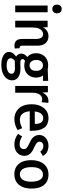

<svg xmlns="http://www.w3.org/2000/svg" viewBox="951 -1691 949 2891"><g transform="rotate(90 1425.5 -245.5)"><path d="M165 0V-488.3H63.5V0ZM180.7 -630.9Q180.7 -680.7 139.6 -696.3Q127 -700.2 115.2 -700.2Q71.3 -700.2 55.7 -661.1Q49.8 -646.5 49.8 -630.9Q49.8 -578.1 90.8 -562.5Q102.5 -558.6 114.3 -558.6Q158.2 -558.6 174.8 -597.7Q180.7 -613.3 180.7 -630.9Z M706.1 -67.4Q672.9 -62.5 668.9 -91.8Q668 -98.6 668 -106.4V-332Q668 -449.2 589.8 -487.3Q560.5 -501 525.4 -501Q439.5 -500 391.6 -420.9L389.6 -488.3H292V0H393.6V-258.8Q393.6 -374 455.1 -409.2Q474.6 -419.9 495.1 -419.9Q548.8 -419.9 562.5 -357.4Q566.4 -340.8 566.4 -321.3V-99.6Q568.4 10.7 668 11.7Q686.5 11.7 710 6.8Z M965.8 -215.8Q914.1 -215.8 892.6 -264.6Q882.8 -287.1 882.8 -315.4Q882.8 -392.6 935.5 -413.1Q949.2 -418 963.9 -418Q1016.6 -418 1038.1 -367.2Q1046.9 -344.7 1046.9 -315.4Q1046.9 -242.2 995.1 -221.7Q981.4 -215.8 965.8 -215.8ZM965.8 -496.1Q864.3 -496.1 813.5 -423.8Q781.2 -377 781.2 -313.5Q782.2 -228.5 838.9 -180.7Q788.1 -145.5 787.1 -90.8Q788.1 -42 832 -13.7Q762.7 34.2 761.7 90.8Q761.7 160.2 846.7 192.4Q892.6 209 951.2 209Q1096.7 209 1159.2 131.8Q1189.5 93.8 1189.5 47.9Q1189.5 -27.3 1116.2 -60.5Q1073.2 -79.1 1015.6 -79.1L922.9 -77.1Q870.1 -77.1 869.1 -111.3Q871.1 -132.8 896.5 -147.5Q930.7 -136.7 965.8 -136.7Q1064.5 -136.7 1115.2 -207Q1148.4 -252.9 1148.4 -315.4Q1147.5 -376 1116.2 -419.9L1197.3 -417V-496.1L1016.6 -489.3Q994.1 -496.1 965.8 -496.1ZM963.9 128.9Q871.1 128.9 858.4 80.1Q856.4 73.2 856.4 67.4Q857.4 33.2 897.5 5.9H911.1L1002.9 3.9Q1082 2.9 1089.8 46.9Q1090.8 51.8 1090.8 55.7Q1090.8 102.5 1027.3 121.1Q999 128.9 963.9 128.9Z M1376 0V-260.7Q1376 -358.4 1430.7 -393.6Q1451.2 -406.2 1475.6 -406.2Q1496.1 -406.2 1518.6 -397.5L1529.3 -498Q1515.6 -501 1502.9 -501Q1413.1 -500 1373 -407.2L1369.1 -492.2H1274.4V0Z M1939.5 -37.1 1909.2 -105.5Q1842.8 -70.3 1784.2 -70.3Q1697.3 -70.3 1667 -157.2Q1658.2 -185.5 1655.3 -218.8H1949.2V-250Q1949.2 -493.2 1771.5 -501Q1764.6 -501 1758.8 -501Q1652.3 -501 1594.7 -415Q1549.8 -348.6 1549.8 -248Q1549.8 -91.8 1647.5 -24.4Q1702.1 12.7 1774.4 12.7Q1861.3 11.7 1939.5 -37.1ZM1757.8 -421.9Q1826.2 -421.9 1842.8 -343.8Q1846.7 -321.3 1846.7 -295.9L1657.2 -293.9Q1671.9 -403.3 1738.3 -419.9Q1748 -421.9 1757.8 -421.9Z M2326.2 -138.7Q2326.2 -216.8 2247.1 -262.7Q2231.4 -271.5 2198.2 -286.1Q2137.7 -314.5 2123 -335Q2113.3 -349.6 2113.3 -365.2Q2113.3 -408.2 2155.3 -420.9Q2167 -423.8 2178.7 -423.8Q2229.5 -423.8 2256.8 -384.8Q2259.8 -379.9 2261.7 -377L2328.1 -416Q2293.9 -487.3 2205.1 -499Q2190.4 -501 2176.8 -501Q2096.7 -501 2047.9 -450.2Q2012.7 -413.1 2012.7 -363.3Q2012.7 -282.2 2091.8 -236.3Q2107.4 -227.5 2140.6 -211.9Q2201.2 -184.6 2215.8 -163.1Q2225.6 -148.4 2225.6 -131.8Q2225.6 -83 2177.7 -69.3Q2165 -66.4 2151.4 -66.4Q2089.8 -67.4 2034.2 -104.5L1996.1 -43Q2067.4 12.7 2155.3 12.7Q2246.1 12.7 2294.9 -45.9Q2326.2 -85 2326.2 -138.7Z M2605.5 -70.3Q2531.2 -70.3 2505.9 -160.2Q2496.1 -197.3 2496.1 -244.1Q2496.1 -370.1 2561.5 -406.2Q2583 -418 2607.4 -418Q2683.6 -418 2707 -322.3Q2715.8 -287.1 2715.8 -242.2Q2715.8 -112.3 2647.5 -79.1Q2627.9 -70.3 2605.5 -70.3ZM2609.4 -501Q2483.4 -501 2425.8 -395.5Q2391.6 -331.1 2391.6 -242.2Q2391.6 -80.1 2488.3 -17.6Q2536.1 12.7 2601.6 12.7Q2736.3 12.7 2791 -100.6Q2819.3 -161.1 2819.3 -244.1Q2819.3 -413.1 2718.8 -473.6Q2671.9 -501 2609.4 -501Z"/></g></svg>

Font: Yaldevi Colombo SemiBold
Style: Regular
Weight: 600
Designer: Sol Matas, Denzil Rajitha, Kosala Senevirathne and Pathum Egodawatta
Foundry: Mooniak
Version: Version 1.020 ; ttfautohint (v1.6)